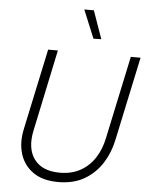

<svg xmlns="http://www.w3.org/2000/svg" viewBox="-64 -1038 847 1099"><g transform="rotate(5 360.0 -488.5)"><path d="M442 -825 375 -987H430L487 -826ZM312 10Q223 10 168 -28.5Q113 -67 93 -131.5Q73 -196 90 -275L189 -740H245L146 -271Q124 -167 169.5 -105.5Q215 -44 317 -44Q384 -44 434.5 -72Q485 -100 517.5 -150Q550 -200 563 -265L664 -740H720L619 -265Q603 -186 563.5 -124Q524 -62 461.5 -26Q399 10 312 10Z"/></g></svg>

Font: Be Vietnam Pro ExtraLight
Style: Italic
Weight: 200
Italic angle: -12°
Designer: Lam Bao, Tony Le, Vietanh Nguyen
Foundry: Yellow Type Foundry
Version: Version 1.002; ttfautohint (v1.8.3)